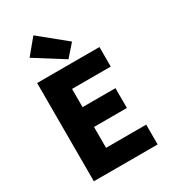

<svg xmlns="http://www.w3.org/2000/svg" viewBox="-242 -1143 1114 1259"><g transform="rotate(-30 315.0 -513.5)"><path d="M86 -744H558V-596H265V-458H514V-308H265V-150H569V0H86ZM126 -912 221 -1027 420 -865 342 -776Z"/></g></svg>

Font: KaiGen Gothic KR Heavy
Style: Heavy
Weight: 900
Designer: Ryoko NISHIZUKA  (kana & ideographs); Paul D. Hunt (Latin, Greek & Cyrillic); Wenlong ZHANG  (bopomofo); Sandoll Communi
Foundry: Adobe Systems Incorporated
Version: Version 1.002 March 28, 2018